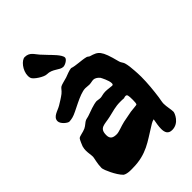

<svg xmlns="http://www.w3.org/2000/svg" viewBox="-237 -849 991 991"><g transform="rotate(-45 258.5 -353.5)"><path d="M492 -305C493 -290 494 -275 494 -259C494 -213 489 -164 483 -120C481 -106 477 -90 477 -79C477 -55 484 -32 484 -13C484 -5 464 49 413 49C384 49 376 30 376 4C376 -14 380 -36 384 -58C369 -55 354 -44 341 -36C284 -2 231 44 130 44C127 44 91 47 72 35C43 7 17 -58 17 -64C16 -67 16 -70 16 -73C16 -100 26 -136 26 -142C26 -158 22 -173 22 -191C22 -199 23 -209 26 -219C26 -220 41 -256 45 -259C54 -267 78 -268 97 -277C112 -284 124 -298 134 -302C140 -305 153 -306 165 -311C182 -317 217 -331 242 -333C248 -333 257 -330 269 -330C278 -330 291 -336 309 -336C327 -336 346 -332 355 -332C362 -332 363 -337 363 -343C363 -363 344 -399 341 -404C331 -416 318 -423 308 -423C298 -423 288 -419 276 -419C267 -419 257 -421 248 -421C204 -421 125 -368 94 -361C86 -359 76 -357 68 -357C57 -357 26 -381 26 -402C26 -433 64 -439 88 -453C103 -462 126 -476 140 -487C155 -499 159 -510 168 -515C177 -520 200 -525 217 -530C227 -534 258 -546 268 -546C269 -546 269 -546 270 -546C295 -537 335 -538 366 -530C371 -529 376 -523 381 -521C429 -507 442 -500 468 -398C470 -386 480 -377 483 -367C488 -351 491 -325 492 -305ZM375 -175C378 -178 379 -191 379 -205C379 -239 377 -246 366 -246C359 -246 353 -243 353 -243C343 -244 334 -244 325 -244C289 -244 265 -235 233 -228C186 -217 153 -226 153 -173C153 -146 168 -138 195 -138C212 -138 240 -151 267 -157C286 -161 315 -166 329 -169C339 -171 372 -172 375 -175ZM86 -658C91 -643 138 -612 158 -612C200 -612 220 -579 246 -579C260 -579 286 -594 286 -607C286 -628 245 -666 234 -678C223 -690 212 -701 204 -710C186 -730 176 -756 140 -756C118 -756 83 -716 83 -675C83 -669 84 -663 86 -658Z"/></g></svg>

Font: Freckle Face
Style: Regular
Weight: 400
Designer: Astigmatic (AOETI)
Foundry: Astigmatic (AOETI)
Version: Version 1.000